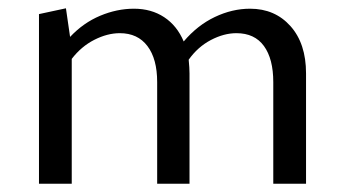

<svg xmlns="http://www.w3.org/2000/svg" viewBox="-20 -443 832 463"><path d="M718 -266V0H639V-245Q639 -301 616.5 -332Q594 -363 550 -363Q520 -363 488.5 -346.5Q457 -330 435 -299Q437 -279 437 -266V0H359V-245Q359 -301 335.5 -332Q312 -363 269 -363Q239 -363 207.5 -347Q176 -331 153 -301V0H74V-409L139 -423L149 -354Q181 -388 221.5 -405Q262 -422 303 -422Q345 -422 376 -401.5Q407 -381 423 -343Q456 -382 498 -402Q540 -422 583 -422Q643 -422 680.5 -380Q718 -338 718 -266Z"/></svg>

Font: Ysabeau Medium
Style: Regular
Weight: 500
Designer: Christian Thalmann (Catharsis Fonts)
Version: Version 0.003